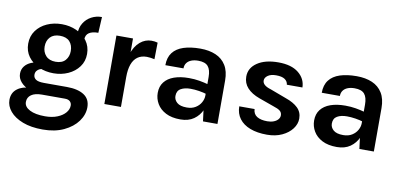

<svg xmlns="http://www.w3.org/2000/svg" viewBox="-76 -846 2825 1345"><g transform="rotate(10 1336.0 -173.0)"><path d="M280 251.1Q196.5 251.1 137.3 228.2Q78 205.2 46.6 167.8Q15.1 130.4 15.1 86.9Q15.1 35.3 52.6 7.2Q90 -21 147 -21L233.1 11.1Q184.2 11.1 157.7 29.6Q131.1 48.1 131.1 81Q131.1 115.6 170.8 136.2Q210.5 156.9 280 156.9Q330.5 156.9 367.6 141.8Q404.6 126.8 424.8 102.8Q444.9 78.9 444.9 52Q444.9 34.1 432.9 22.6Q420.9 11.1 396 11.1H233.1Q184.1 11.1 143.9 -4.7Q103.6 -20.6 79.9 -47.4Q56.1 -74.2 56.1 -107.1Q56.1 -137.6 73.1 -159.8Q90.1 -182 119.3 -194Q148.5 -206 184.9 -206L215 -167Q200.5 -167 187.2 -161.3Q173.9 -155.6 165.5 -144.6Q157.1 -133.5 157.1 -117Q157.1 -96.9 174.1 -84.4Q191.2 -72 233.1 -72H396Q473.5 -72 517.7 -43.6Q561.9 -15.2 561.9 44.1Q561.9 96.4 527.5 143.8Q493 191.2 429.7 221.2Q366.5 251.1 280 251.1ZM286 -150Q228.5 -150 180.8 -171.6Q133.2 -193.3 104.6 -232.4Q76.1 -271.5 76.1 -324Q76.1 -377.5 104.6 -416.9Q133.2 -456.3 180.8 -477.6Q228.5 -499 286 -499Q342.1 -499 389.7 -477.6Q437.2 -456.3 466.1 -416.9Q495 -377.5 495 -324Q495 -271.5 466.1 -232.4Q437.2 -193.3 389.7 -171.6Q342.1 -150 286 -150ZM286.9 -232.1Q332.9 -232.1 356 -258.5Q379 -285 379 -324Q379 -366 355.8 -391.5Q332.7 -416.9 286 -416.9Q241.2 -416.9 217.2 -391.5Q193.1 -366 193.1 -324Q193.1 -285 217.3 -258.5Q241.5 -232.1 286.9 -232.1ZM458.1 -421.1 404 -451.9Q404 -495.6 424.2 -528.2Q444.3 -560.8 478.2 -579Q512.1 -597.1 552.9 -597.1L546.9 -484Q503.6 -484 480.9 -468.6Q458.1 -453.3 458.1 -421.1Z M675 0V-487H793V0ZM764.1 -213.1Q764.1 -308.7 785.5 -371Q806.9 -433.4 843.2 -463.7Q879.5 -494.1 924.1 -494.1Q936.2 -494.1 946.9 -492.6Q957.6 -491 967.9 -488L966.1 -370Q952.8 -373.1 938 -375.1Q923.2 -377.1 911 -377.1Q872.1 -377.1 845.7 -358.4Q819.4 -339.6 806.2 -303.2Q793 -266.7 793 -213.1Z M1376.6 0 1361.5 -117.9V-312.9Q1361.5 -364 1340.8 -388.5Q1320.2 -413 1270.5 -413Q1242 -413 1221.1 -404.6Q1200.2 -396.2 1188.9 -380.3Q1177.6 -364.5 1177.6 -342.1H1048.6Q1048.6 -397 1075.1 -431.7Q1101.6 -466.4 1151.3 -482.7Q1201.1 -499 1270.5 -499Q1333.6 -499 1380.6 -478.8Q1427.6 -458.6 1453.5 -416.5Q1479.5 -374.5 1479.5 -309V0ZM1217.5 14Q1155.1 14 1113.3 -7.7Q1071.5 -29.3 1050.6 -65Q1029.6 -100.7 1029.6 -142Q1029.6 -188.1 1053.8 -219.2Q1077.9 -250.3 1122.4 -266.2Q1167 -282 1227.5 -282Q1267.2 -282 1302.3 -276Q1337.4 -269.9 1372.4 -260.1V-191.1Q1344.8 -199.9 1312.5 -205Q1280.1 -210 1251.5 -210Q1209.6 -210 1182.6 -194.4Q1155.5 -178.8 1155.5 -142Q1155.5 -115.1 1177.5 -95.6Q1199.5 -76.1 1247.4 -76.1Q1284 -76.1 1309.5 -92Q1335 -107.9 1348.2 -132Q1361.5 -156.1 1361.5 -180H1389.5Q1389.5 -127.6 1370.1 -83.4Q1350.7 -39.2 1312.5 -12.6Q1274.2 14 1217.5 14Z M1833.5 14Q1763.5 14 1713.3 -5.3Q1663.2 -24.6 1636.1 -60.8Q1609.1 -97 1608.5 -148.1H1717.5Q1719.2 -112.1 1746.2 -95.6Q1773.1 -79 1819.4 -79Q1845 -79 1864.7 -86.6Q1884.4 -94.2 1895.5 -107.2Q1906.6 -120.1 1906.6 -136Q1906.6 -156.5 1891.7 -168.3Q1876.8 -180.2 1844.5 -190L1738.5 -228Q1681.7 -248.5 1651.2 -282Q1620.6 -315.5 1620.6 -362Q1620.6 -423.7 1676.3 -461.3Q1731.9 -499 1825.6 -499Q1918.7 -499 1969.4 -458.1Q2020.1 -417.3 2021.4 -355H1910.5Q1908.2 -378.9 1887.5 -393Q1866.9 -407 1825.6 -407Q1788.1 -407 1766.8 -391.7Q1745.5 -376.5 1745.5 -356Q1745.5 -321.4 1804.5 -304L1919.5 -261Q1975.6 -241.8 2006.5 -211.8Q2037.4 -181.8 2037.4 -136Q2037.4 -97.6 2011.6 -63.3Q1985.8 -29 1939.9 -7.5Q1893.9 14 1833.5 14Z M2489.1 0 2474 -117.9V-312.9Q2474 -364 2453.3 -388.5Q2432.7 -413 2383 -413Q2354.5 -413 2333.6 -404.6Q2312.7 -396.2 2301.4 -380.3Q2290.1 -364.5 2290.1 -342.1H2161.1Q2161.1 -397 2187.6 -431.7Q2214.1 -466.4 2263.8 -482.7Q2313.6 -499 2383 -499Q2446.1 -499 2493.1 -478.8Q2540.1 -458.6 2566 -416.5Q2592 -374.5 2592 -309V0ZM2330 14Q2267.6 14 2225.8 -7.7Q2184 -29.3 2163.1 -65Q2142.1 -100.7 2142.1 -142Q2142.1 -188.1 2166.3 -219.2Q2190.4 -250.3 2234.9 -266.2Q2279.5 -282 2340 -282Q2379.7 -282 2414.8 -276Q2449.9 -269.9 2484.9 -260.1V-191.1Q2457.3 -199.9 2425 -205Q2392.6 -210 2364 -210Q2322.1 -210 2295.1 -194.4Q2268 -178.8 2268 -142Q2268 -115.1 2290 -95.6Q2312 -76.1 2359.9 -76.1Q2396.5 -76.1 2422 -92Q2447.5 -107.9 2460.7 -132Q2474 -156.1 2474 -180H2502Q2502 -127.6 2482.6 -83.4Q2463.2 -39.2 2425 -12.6Q2386.7 14 2330 14Z"/></g></svg>

Font: Karla
Style: Regular
Weight: 400
Designer: Jonathan Pinhorn
Version: Version 2.004;gftools[0.9.33]